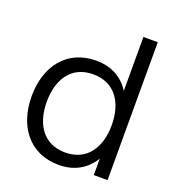

<svg xmlns="http://www.w3.org/2000/svg" viewBox="-133 -825 858 942"><g transform="rotate(20 296.0 -354.0)"><path d="M530 0V-720H455V-439C418 -497 359 -532 279 -532C124 -532 39 -415 39 -260C39 -105 124 12 279 12C361 12 421 -25 458 -86V0ZM118 -260C118 -377 174 -464 287 -464C401 -464 457 -377 457 -260C457 -143 401 -56 287 -56C174 -56 118 -143 118 -260Z"/></g></svg>

Font: Aspekta 350
Style: Regular
Weight: 350
Designer: Ivo Dolenc
Version: Version 2.000